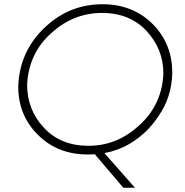

<svg xmlns="http://www.w3.org/2000/svg" viewBox="-20 -725 872 906"><path d="M397.5 -37Q530.5 -37 633 -130Q744 -227.5 751 -377.5Q751 -493.5 671.5 -578.8Q592 -664 461.5 -664Q328.5 -664 225.5 -572Q115 -475.5 108 -324.5Q108 -207.5 187.2 -122.2Q266.5 -37 397.5 -37ZM394.5 4Q251.5 4 158.8 -88.8Q66 -181.5 66 -316.5Q72 -487.5 198.5 -602Q311.5 -705 463.5 -705Q611 -705 706 -606Q793 -514.5 793 -380.5Q790 -264.5 727 -176Q675 -96 591 -46Q537.5 -14.5 472.5 -2.5L617 161H562L427.5 3Q411.5 4 394.5 4Z"/></svg>

Font: Argentum Sans ExtraLight
Style: Italic
Weight: 200
Italic angle: -11°
Designer: Julieta Ulanovsky (font), Cristiano Sobral (main changes and remaster)
Foundry: Julieta Ulanovsky (font), Cristiano Sobral (main changes and remaster)
Version: Version 2.007;June 15, 2022;FontCreator 14.0.0.2814 64-bit; 